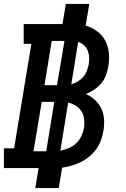

<svg xmlns="http://www.w3.org/2000/svg" viewBox="-24 -858 644 980"><path d="M156 102 173 0H-4V-101H48L136 -634H97V-735H295L312 -838H432L413 -727Q445 -718 471.5 -698.5Q498 -679 513 -651Q528 -623 531.5 -588.5Q535 -554 529 -520Q525 -497 517 -474.5Q509 -452 493.5 -433.5Q478 -415 457.5 -401Q437 -387 414 -378Q440 -367 460.5 -348Q481 -329 493 -304Q505 -279 507 -250Q509 -221 504 -191Q500 -167 491.5 -143Q483 -119 468 -98Q453 -77 433 -60Q413 -43 390 -31.5Q367 -20 342.5 -13Q318 -6 293 -2L276 102ZM203 -423H267L305 -649H240ZM340 -428Q357 -432 373 -442Q389 -452 401 -466Q413 -480 419.5 -497Q426 -514 429 -531Q432 -549 431 -567Q430 -585 423.5 -600.5Q417 -616 404.5 -627.5Q392 -639 375 -644ZM147 -86H212L253 -338H189ZM284 -89Q305 -93 326.5 -102Q348 -111 365 -127Q382 -143 391.5 -164Q401 -185 405 -206Q408 -228 405.5 -250Q403 -272 392 -289.5Q381 -307 363 -318.5Q345 -330 324 -334Z"/></svg>

Font: Iosevka Curly Slab ExObl
Style: Bold
Weight: 700
Width: 7
Italic angle: -9°
Monospace: yes
Designer: Belleve Invis
Foundry: Belleve Invis
Version: Version 11.0.0; ttfautohint (v1.8.3)